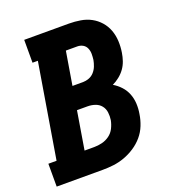

<svg xmlns="http://www.w3.org/2000/svg" viewBox="-133 -841 866 947"><g transform="rotate(-20 300.0 -367.5)"><path d="M3 0V-120H46L128 -615H100V-735H335Q365 -735 395 -730Q425 -725 450 -711.5Q475 -698 494 -676.5Q513 -655 523 -628Q533 -601 534.5 -570.5Q536 -540 531 -510Q528 -490 521 -469.5Q514 -449 501.5 -431.5Q489 -414 471.5 -400Q454 -386 435 -377Q457 -364 474.5 -345Q492 -326 501.5 -302Q511 -278 512.5 -251Q514 -224 509 -196Q505 -168 493.5 -139Q482 -110 462 -86.5Q442 -63 415.5 -45.5Q389 -28 360 -17.5Q331 -7 302 -3.5Q273 0 244 0ZM246 -440H302Q317 -440 333 -446Q349 -452 360.5 -465Q372 -478 378 -493.5Q384 -509 387 -525Q389 -541 389 -556.5Q389 -572 383 -586Q377 -600 364 -607.5Q351 -615 335 -615H275ZM193 -120H244Q264 -120 285 -125Q306 -130 324 -143Q342 -156 352 -176Q362 -196 366 -217Q369 -237 366.5 -257Q364 -277 352 -292Q340 -307 321 -313.5Q302 -320 281 -320H226Z"/></g></svg>

Font: Iosevka Curly Slab HvExObl
Style: Regular
Weight: 900
Width: 7
Italic angle: -9°
Monospace: yes
Designer: Belleve Invis
Foundry: Belleve Invis
Version: Version 11.1.0; ttfautohint (v1.8.3)